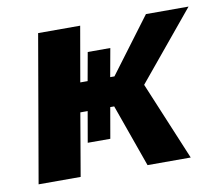

<svg xmlns="http://www.w3.org/2000/svg" viewBox="-63 -595 772 670"><g transform="rotate(-10 322.5 -260.0)"><path d="M408 0H561L445 -278L645 -520H494L348 -325H333L351 -425H271L253 -325H227L261 -520H112L22 0H171L209 -222H235L216 -113H296L315 -222H329Z"/></g></svg>

Font: Fixel Display 20240404
Style: Bold Italic
Weight: 700
Italic angle: -10°
Designer: AlfaBravo + MacPaw
Foundry: Kyrylo Tkachov, Marchela Mozhyna, Serhii Makarenko, Maria Weinstein, Zakhar Kryvoshyya
Version: Version 1.211;Glyphs 3.2 (3225)